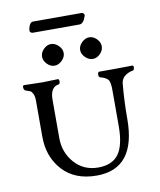

<svg xmlns="http://www.w3.org/2000/svg" viewBox="-83 -794 729 874"><g transform="rotate(-10 281.5 -357.5)"><path d="M130 -728H353Q359 -728 363 -723.5Q367 -719 366 -714Q361 -702 358.5 -696Q356 -690 349.5 -684Q343 -678 335 -678H120Q114 -678 110 -681.5Q106 -685 106 -690Q106 -700 112 -714Q118 -728 130 -728ZM80 -204V-372Q80 -392 74 -403.5Q68 -415 62 -417.5Q56 -420 41 -425Q37 -426 34.5 -432Q32 -438 33 -444Q34 -450 39 -450Q55 -450 82 -449Q109 -448 126 -448Q138 -448 156 -449Q174 -450 195 -450Q201 -450 201 -439Q201 -428 195 -426Q156 -421 155 -365V-185Q155 -118 197.5 -70Q240 -22 307 -22Q371 -22 401 -62Q431 -102 431 -193V-350Q432 -393 422.5 -405.5Q413 -418 386 -425Q379 -427 379.5 -439Q380 -451 387 -451H459Q474 -451 499 -451.5Q524 -452 540 -452Q546 -452 545 -441.5Q544 -431 540 -430Q484 -419 482 -375Q475 -298 475 -217Q475 13 294 13Q193 13 136.5 -49Q80 -111 80 -204ZM334 -597.5Q350 -613 368.5 -613Q387 -613 402.5 -597.5Q418 -582 418 -563Q418 -544 402.5 -528.5Q387 -513 368.5 -513Q350 -513 334 -528.5Q318 -544 318 -563Q318 -582 334 -597.5ZM157.5 -597.5Q173 -613 191.5 -613Q210 -613 226 -597.5Q242 -582 242 -563Q242 -544 226 -528.5Q210 -513 191.5 -513Q173 -513 157.5 -528.5Q142 -544 142 -563Q142 -582 157.5 -597.5Z"/></g></svg>

Font: EB Garamond
Style: SC
Weight: 400
Version: Version 000.010